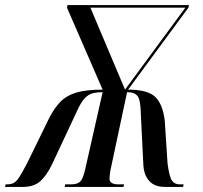

<svg xmlns="http://www.w3.org/2000/svg" viewBox="-72 -734 798 754"><path d="M-52 0 -50 -10H-44Q-27 -10 -16.5 -16.5Q-6 -23 5 -40.5Q16 -58 34 -92L122 -272Q142 -311 166.5 -335.5Q191 -360 229.5 -371Q268 -382 331 -382L191 -704L193 -714H670L668 -704L431 -382Q507 -382 537 -354Q567 -326 575 -260L586 -92Q593 -39 603.5 -24.5Q614 -10 633 -10H649L647 0H575Q535 0 514 -23.5Q493 -47 491 -86L481 -288Q480 -342 468 -357Q456 -372 427 -372L361 -62Q360 -54 359 -46Q358 -38 358 -33Q358 -10 392 -10H415L413 0H182L184 -10H207Q231 -10 242.5 -20.5Q254 -31 263 -71L331 -372Q310 -372 293 -368Q276 -364 261 -348.5Q246 -333 230 -297L133 -90Q112 -46 87 -23Q62 0 18 0ZM419 -382 656 -704H283Z"/></svg>

Font: Noto Serif Display ExtraCondensed SemiBold
Style: Italic
Weight: 600
Width: 2
Italic angle: -12°
Designer: Monotype Design Team
Foundry: Monotype Imaging Inc.
Version: Version 2.009